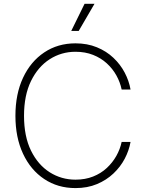

<svg xmlns="http://www.w3.org/2000/svg" viewBox="-20 -961 750 991"><path d="M369.6 9.8Q278.3 9.8 208.3 -36.9Q138.2 -83.5 98.9 -167.5Q59.6 -251.5 59.6 -363.3Q59.6 -475.6 98.9 -559.6Q138.2 -643.6 208.3 -690.4Q278.3 -737.3 369.6 -737.3Q430.7 -737.3 480 -717Q529.3 -696.8 565.4 -662.6Q601.6 -628.4 623.8 -585.9Q646 -543.5 653.8 -499H607.9Q600.1 -536.6 580.8 -571.5Q561.5 -606.4 531.2 -634Q501 -661.6 460.4 -677.7Q419.9 -693.8 369.6 -693.8Q296.9 -693.8 236.6 -655.3Q176.3 -616.7 140.1 -543Q104 -469.2 104 -363.3Q104 -256.8 140.1 -183.3Q176.3 -109.9 236.6 -71.8Q296.9 -33.7 369.6 -33.7Q419.9 -33.7 460.4 -49.8Q501 -65.9 531 -93.8Q561 -121.6 580.6 -156.5Q600.1 -191.4 607.9 -228.5H653.8Q646 -184.1 623.8 -141.8Q601.6 -99.6 565.4 -65.4Q529.3 -31.2 480.2 -10.7Q431.2 9.8 369.6 9.8ZM347.7 -801.3 416.5 -941.4H467.8L386.2 -801.3Z"/></svg>

Font: Inter 20pt ExtraLight
Style: Regular
Weight: 250
Version: Version 4.001;git-66647c0bb